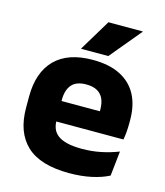

<svg xmlns="http://www.w3.org/2000/svg" viewBox="-106 -768 742 861"><g transform="rotate(15 265.0 -337.5)"><path d="M295 12.5Q160.9 12.5 97.1 -47.2Q33.2 -107 33.2 -221.4V-272.5Q33.2 -385.7 93.1 -445.8Q152.9 -505.8 267.7 -505.8Q344.5 -505.8 395.6 -479.7Q446.8 -453.6 472.6 -405.1Q498.3 -356.5 498.3 -288.5V-272.1Q498.3 -253 496.7 -233.3Q495 -213.5 491.8 -196.4H354.1Q355.8 -225.6 356.4 -251.4Q357 -277.2 357 -297.9Q357 -328.3 347.5 -349.2Q337.9 -370 318.2 -380.9Q298.5 -391.8 267.7 -391.8Q221.7 -391.8 200.4 -367.1Q179 -342.4 179 -296.9V-252L179.9 -235.3V-200.5Q179.9 -181.3 186.2 -164.4Q192.5 -147.5 208.3 -134.7Q224.2 -121.9 251.9 -114.8Q279.7 -107.6 322.6 -107.6Q367.9 -107.6 410 -116.3Q452.1 -125 490.7 -140.1L478.2 -25.2Q444.2 -7.5 397.6 2.5Q351.1 12.5 295 12.5ZM461 -196.4H114.2V-291.2H461ZM203.3 -541.7 290.8 -686.8H449.7V-684.9L329.4 -540.2H203.3Z"/></g></svg>

Font: Anek Malayalam Medium
Style: Regular
Weight: 500
Designer: Maithili Shingre (Malayalam) & Yesha Goshar (Latin)
Foundry: Ek Type
Version: Version 1.003